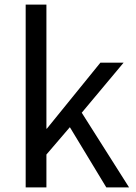

<svg xmlns="http://www.w3.org/2000/svg" viewBox="-20 -816 592 836"><path d="M91.8 0V-795.9H182.1V-255.9H184.1L417 -543H518.1L335.9 -325.2L542 0H442.9L284.2 -262.2L182.1 -143.1V0Z"/></svg>

Font: `nÑOS CN Regular
Style: Regular
Weight: 400
Designer: Ryoko NISHIZUKA ¬âXZm¬º[P (kana & ideographs); Paul D. Hunt (Latin, Greek & Cyrillic); Wenlong ZHANG _ e¬á¬ü¬ô (bopomof
Foundry: Adobe Systems Incorporated
Version: Version 1.004;PS 1.004;hotconv 1.0.82;makeotf.lib2.5.63406